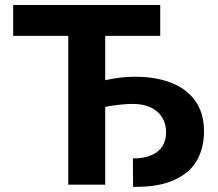

<svg xmlns="http://www.w3.org/2000/svg" viewBox="-20 -727 860 756"><path d="M349.1 -400.7Q393.6 -412.3 432.7 -418.5Q471.9 -424.8 512.5 -424.8Q592.7 -424.8 653.7 -401.3Q714.7 -377.7 749 -329.6Q783.3 -281.4 783.3 -210.3Q783.3 -145.7 755.9 -96.2Q728.4 -46.8 665.9 -18.2Q603.3 10.4 503.9 8.7L503.3 -103.1Q545.7 -103.1 575.1 -115.4Q604.4 -127.7 619.2 -150.7Q634 -173.7 634 -205.8Q634 -239.5 618.3 -264.9Q602.7 -290.2 573.3 -304Q543.9 -317.8 504.4 -317.8Q466.6 -317.8 420.6 -310.7Q374.6 -303.6 331.8 -291.3V-395.8Q337 -397.1 340.5 -398.2Q344 -399.4 349.1 -400.7ZM394.3 0H248.8V-692H394.3ZM610.9 -585.8H31.9V-707.2H610.9Z"/></svg>

Font: Pretendard Variable
Style: Regular
Weight: 400
Designer: Base glyphs from Inter by Rasmus Andersson; Hangul glyphs from Noto Sans CJK(Source Han Sans) by Jang Soo-young and Kang
Foundry: Kil Hyung-jin
Version: Version 1.100;FEAKit 1.0